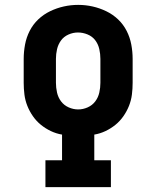

<svg xmlns="http://www.w3.org/2000/svg" viewBox="-20 -766 640 786"><path d="M166 0V-110H234V-215Q210 -219 188 -229.5Q166 -240 147.5 -255Q129 -270 115 -290Q101 -310 92 -332.5Q83 -355 80 -379Q77 -403 77 -427V-525Q77 -554 82.5 -583.5Q88 -613 101.5 -639.5Q115 -666 136.5 -686.5Q158 -707 185 -720Q212 -733 241 -739.5Q270 -746 300 -746Q330 -746 359 -739.5Q388 -733 415 -720Q442 -707 463.5 -686.5Q485 -666 498.5 -639.5Q512 -613 517.5 -583.5Q523 -554 523 -525V-427Q523 -403 520 -379Q517 -355 508 -332.5Q499 -310 485 -290Q471 -270 452.5 -255Q434 -240 412 -229.5Q390 -219 366 -215V-110H434V0ZM300 -318Q320 -318 339 -326.5Q358 -335 370 -351Q382 -367 386.5 -387Q391 -407 391 -427V-525Q391 -545 386.5 -565Q382 -585 370 -601Q358 -617 338.5 -625Q319 -633 299 -633Q279 -633 260 -624.5Q241 -616 229.5 -600Q218 -584 213.5 -564.5Q209 -545 209 -525V-427Q209 -407 213.5 -387Q218 -367 230 -351Q242 -335 261 -326.5Q280 -318 300 -318Z"/></svg>

Font: Iosevka Curly Slab XBdEx
Style: Regular
Weight: 800
Width: 7
Monospace: yes
Designer: Belleve Invis
Foundry: Belleve Invis
Version: Version 11.0.0; ttfautohint (v1.8.3)